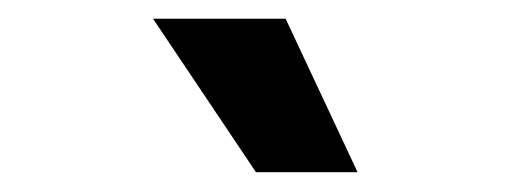

<svg xmlns="http://www.w3.org/2000/svg" viewBox="-20 -797 537 202"><path d="M356.2 -615.8H249.3L141 -777.3H280.5Z"/></svg>

Font: Inter UI
Style: Bold
Weight: 700
Designer: Rasmus Andersson
Foundry: rsms
Version: 3.2;8d6f07862